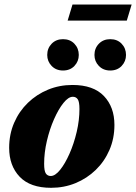

<svg xmlns="http://www.w3.org/2000/svg" viewBox="-20 -836 616 870"><path d="M308.5 -451Q403 -451 450.8 -401Q498.5 -351 498.5 -270Q498.5 -208.5 476 -156.5Q453.5 -104.5 413.8 -66Q374 -27.5 322.2 -6.2Q270.5 15 211.5 15Q117 15 69.2 -35Q21.5 -85 21.5 -166Q21.5 -227.5 44 -279.5Q66.5 -331.5 106.2 -370Q146 -408.5 197.8 -429.8Q249.5 -451 308.5 -451ZM210 -38.5Q230 -38.5 252.5 -66.5Q275 -94.5 295 -139.8Q315 -185 327.5 -238.2Q340 -291.5 340 -342Q340 -375 332.2 -386.2Q324.5 -397.5 310 -397.5Q290 -397.5 267.5 -369.5Q245 -341.5 225 -296.2Q205 -251 192.5 -197.8Q180 -144.5 180 -94Q180 -61 187.8 -49.8Q195.5 -38.5 210 -38.5ZM265.5 -516.5Q234 -516.5 214 -537.2Q194 -558 194 -587Q194 -617 214 -637.8Q234 -658.5 265.5 -658.5Q297.5 -658.5 317.2 -637.8Q337 -617 337 -587Q337 -558 317.2 -537.2Q297.5 -516.5 265.5 -516.5ZM479.5 -516.5Q448 -516.5 428 -537.2Q408 -558 408 -587Q408 -617 428 -637.8Q448 -658.5 479.5 -658.5Q511.5 -658.5 531.2 -637.8Q551 -617 551 -587Q551 -558 531.2 -537.2Q511.5 -516.5 479.5 -516.5ZM286.5 -742.5 308.5 -815.5H576.5L554.5 -742.5Z"/></svg>

Font: Newsreader 16pt ExtraBold
Style: Italic
Weight: 800
Italic angle: -17°
Designer: Hugues Gentile
Foundry: Production Type
Version: Version 1.003; ttfautohint (v1.8.3)